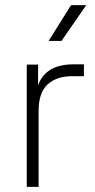

<svg xmlns="http://www.w3.org/2000/svg" viewBox="-20 -726 368 746"><path d="M84 0V-475H128V-370L121 -372Q131 -413 152 -435.5Q173 -458 201.5 -467Q230 -476 263 -476H306V-430H261Q200 -430 165 -398Q130 -366 130 -295V0ZM169 -567 256 -706H315L219 -567Z"/></svg>

Font: SUSE ExtraLight
Style: Regular
Weight: 250
Designer: Rene Bieder
Foundry: SUSE
Version: Version 1.000